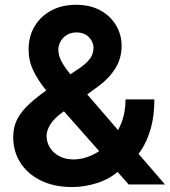

<svg xmlns="http://www.w3.org/2000/svg" viewBox="-20 -756 696 787"><path d="M275.9 10.7Q201.2 10.7 146.7 -16.4Q92.3 -43.5 63.2 -89.6Q34.2 -135.7 34.2 -193.4Q34.2 -236.8 52 -269.8Q69.8 -302.7 101.1 -330.8Q132.3 -358.9 172.9 -387.7L308.1 -478Q335.4 -497.1 349.4 -516.4Q363.3 -535.6 363.3 -561Q363.3 -583.5 344.7 -603.3Q326.2 -623 293 -623Q271 -623 254.4 -613Q237.8 -603 228.5 -586.7Q219.2 -570.3 219.2 -551.3Q219.2 -528.3 232.2 -504.2Q245.1 -480 266.6 -453.9Q288.1 -427.7 313 -397.5L656.2 0H507.3L222.2 -322.3Q191.9 -357.4 163.3 -393.1Q134.8 -428.7 116 -468Q97.2 -507.3 97.2 -553.2Q97.2 -606 121.3 -647.2Q145.5 -688.5 189.2 -712.4Q232.9 -736.3 291.5 -736.3Q349.6 -736.3 391.4 -713.4Q433.1 -690.4 455.8 -652.1Q478.5 -613.8 478.5 -567.9Q478.5 -517.1 452.9 -475.8Q427.2 -434.6 381.8 -401.4L233.9 -293.9Q200.7 -270 185.8 -245.1Q170.9 -220.2 170.9 -200.2Q170.9 -172.9 184.6 -150.9Q198.2 -128.9 223.1 -115.7Q248 -102.5 281.7 -102.5Q320.3 -102.5 358.2 -120.4Q396 -138.2 426.8 -170.7Q457.5 -203.1 476.1 -248.5Q494.6 -293.9 494.6 -348.6H612.8Q612.8 -281.2 597.9 -229Q583 -176.8 557.9 -139.4Q532.7 -102.1 502.9 -79.1Q493.2 -72.8 484.1 -66.7Q475.1 -60.5 465.8 -54.2Q426.3 -20.5 375.5 -4.9Q324.7 10.7 275.9 10.7Z"/></svg>

Font: Inter Cardless Tabular Bold
Style: Bold
Weight: 700
Designer: Rasmus Andersson
Foundry: rsms
Version: Version 4.000;git-4fc901f